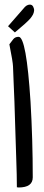

<svg xmlns="http://www.w3.org/2000/svg" viewBox="-20 -829 197 850"><path d="M21.5 -632.8Q30.3 -644.5 38.6 -655.3Q46.9 -666 62.5 -666Q96.7 -666 115.2 -377.9Q125 -210.9 125 -43.9Q125 1 62.5 1L54.7 0Q54.7 -50.8 51.8 -129.9Q48.8 -209 47.4 -267.6Q45.9 -326.2 43.9 -378.9Q42 -431.6 40 -473.1Q38.1 -514.6 37.6 -534.7Q37.1 -554.7 21.5 -632.8ZM83 -790Q96.7 -808.6 112.3 -808.6Q122.1 -808.6 127 -799.3Q131.8 -790 130.9 -781.2Q129.9 -772.5 126 -764.6Q122.1 -756.8 113.3 -746.1Q96.7 -727.5 45.9 -685.5L15.6 -712.9Z"/></svg>

Font: Architects Daughter
Style: Regular
Weight: 400
Designer: Kimberly Geswein
Foundry: Kimberly Geswein
Version: Version 1.003 2010